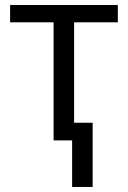

<svg xmlns="http://www.w3.org/2000/svg" viewBox="-20 -555 507 759"><path d="M191.9 -466.8H20V-535.2H445.8V-466.8H272.9V-69.8H346.2V184.1H265.1V0H191.9Z"/></svg>

Font: XL-Viking
Style: Regular
Weight: 400
Foundry: Ascender Corporation
Version: Version 1.10 March 23, 2015